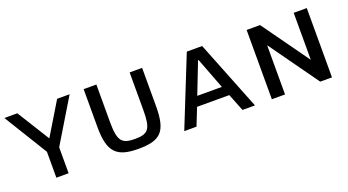

<svg xmlns="http://www.w3.org/2000/svg" viewBox="-47 -1047 2755 1518"><g transform="rotate(-20 1331.0 -288.0)"><path d="M453 -584 288 -311 118 -584H9L234 -218V0H337V-218L558 -584Z M922 8C1110 8 1168 -48 1168 -264V-584H1063V-267C1063 -107 1035 -75 924 -75C814 -75 783 -107 783 -267V-584H676V-264C676 -54 740 8 922 8Z M1310 0H1413L1471 -146H1742L1800 0H1905L1673 -584H1544ZM1502 -227 1604 -489H1609L1709 -227Z M2047 0H2158V-413H2159L2454 0H2553V-583H2443V-189H2442L2160 -583H2047Z"/></g></svg>

Font: Saira UNSAM Medium SC
Style: Regular
Weight: 500
Designer: Hector Gatti with collaboration of the Omnibus-Type team
Foundry: Omnibus-Type
Version: Version 1.072;PS 001.072;hotconv 1.0.88;makeotf.lib2.5.64775